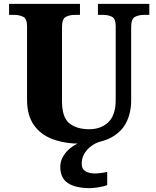

<svg xmlns="http://www.w3.org/2000/svg" viewBox="-20 -734 810 994"><path d="M400 10Q317 10 254 -13Q191 -36 155.5 -86.5Q120 -137 120 -218V-598Q120 -637 100 -647Q80 -657 53 -657H27V-714H394V-657H368Q340 -657 320.5 -646.5Q301 -636 301 -594V-210Q301 -127 338.5 -96Q376 -65 443 -65Q502 -65 540.5 -101Q579 -137 579 -217V-598Q579 -637 560 -647Q541 -657 513 -657H487V-714H753V-657H727Q698 -657 678.5 -646.5Q659 -636 659 -594V-215Q659 -148 632.5 -97.5Q606 -47 548.5 -18.5Q491 10 400 10ZM446 240Q370 240 331 213.5Q292 187 292 130Q292 99 309 72Q326 45 353 26Q380 7 410 0H496Q475 6 453.5 21.5Q432 37 417.5 60Q403 83 403 115Q403 141 422.5 152.5Q442 164 472 164Q485 164 501 162Q517 160 535 156V224Q519 231 490.5 235.5Q462 240 446 240Z"/></svg>

Font: Noto Serif Lao ExtraBold
Style: Regular
Weight: 800
Designer: Monotype Design Team
Foundry: Monotype Imaging Inc.
Version: Version 2.003; ttfautohint (v1.8.4.7-5d5b)